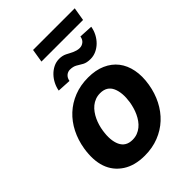

<svg xmlns="http://www.w3.org/2000/svg" viewBox="-259 -1009 1133 1133"><g transform="rotate(-45 307.0 -443.0)"><path d="M38.7 -273.1Q48.7 -333.8 74.6 -384.9Q100.5 -436.1 140.6 -473.4Q180.8 -510.7 233.8 -531.6Q286.9 -552.6 351.2 -552.6Q413.4 -552.6 460 -532Q506.7 -511.4 535.7 -474.1Q564.6 -436.8 574.9 -384.4Q585.2 -332 574.6 -268.5Q564.6 -208.1 538.5 -157Q512.4 -105.8 472.3 -68.5Q432.2 -31.2 379.1 -10.3Q326 10.7 262.1 10.7Q179 10.7 123.9 -25.2Q67.8 -61.8 46.3 -124.1Q24.9 -186.4 38.7 -273.1ZM200.3 -152.7Q221.6 -106.5 277 -106.5Q299.4 -106.5 317.8 -113.6Q336.3 -120.7 351.4 -133Q366.5 -145.2 378.2 -161.6Q389.9 -177.9 398.6 -196.6Q407.3 -215.2 413 -235.1Q418.7 -255 421.9 -273.8Q432.9 -345.5 412.6 -391Q392 -437.1 335.9 -437.1Q313.9 -437.1 295.3 -430Q276.6 -422.9 261.5 -410.5Q246.4 -398.1 234.6 -381.6Q222.7 -365.1 214 -346.4Q205.3 -327.8 199.6 -307.9Q193.9 -288 191.1 -269.2Q180 -197.8 200.3 -152.7ZM308.9 -751.4Q334.9 -751.4 355.8 -741.1Q366.1 -736.2 375.9 -730.6Q385.7 -725.1 395.8 -720.7Q405.9 -716.3 416.9 -713.2Q427.9 -710.2 440.3 -710.2Q457.7 -710.2 472.3 -721.8Q486.9 -733.3 490.4 -755.7L576 -751.1Q571.7 -724.1 559.1 -700.1Q546.5 -676.1 528.1 -658Q509.6 -639.9 486.7 -629.4Q463.8 -619 438.9 -619Q407.3 -619 388.1 -629.6Q378.6 -634.9 369.7 -640.4Q360.8 -646 351.9 -650.9Q334.2 -661.2 307.5 -661.2Q299.4 -661.2 291.4 -658.2Q283.4 -655.2 276.8 -649.5Q270.2 -643.8 265.6 -635.3Q261 -626.8 259.2 -615.8L174 -620.4Q178.3 -644.9 190 -668.3Q201.7 -691.8 219.5 -710.2Q237.2 -728.7 259.9 -740.1Q282.7 -751.4 308.9 -751.4ZM223 -813.6 236.5 -897H584.2L570.3 -813.6Z"/></g></svg>

Font: Inter P
Style: Bold Italic
Weight: 700
Italic angle: 9.39999°
Designer: Rasmus Andersson
Foundry: rsms
Version: Version 3.018;git-588b23468